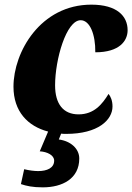

<svg xmlns="http://www.w3.org/2000/svg" viewBox="-20 -566 569 826"><path d="M265 10C402 10 464 -50 464 -108C464 -133 456 -151 447 -162C420 -118 385 -74 318 -74C252 -74 217 -119 217 -199C217 -310 265 -479 327 -479C367 -479 391 -417 390 -341C495 -341 529 -391 529 -436C529 -497 483 -546 373 -546C154 -546 38 -342 38 -193C38 -87 99 -23 187 0L151 85C184 87 213 102 213 125C213 157 182 170 144 170C127 170 105 167 84 162L70 226C94 234 120 240 164 240C248 240 321 203 321 116C321 74 285 41 233 34L243 9C250 10 258 10 265 10Z"/></svg>

Font: Noto Serif SemiCondensed Black
Style: Italic
Weight: 900
Width: 4
Italic angle: -12°
Designer: Monotype Design Team
Foundry: Monotype Imaging Inc.
Version: Version 2.014